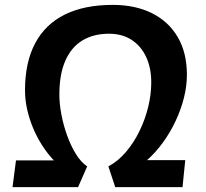

<svg xmlns="http://www.w3.org/2000/svg" viewBox="-20 -774 850 794"><path d="M302.8 0H31.8L46.1 -110.6H202.8Q175.9 -139 154 -173.4Q132 -207.8 116.3 -245.8Q100.6 -283.8 92 -323Q83.4 -362.2 83.4 -400Q83.4 -516.3 125.4 -595.1Q167.3 -673.9 248.2 -713.9Q329.1 -753.8 446.4 -753.8Q539.5 -753.8 608.5 -719.4Q677.4 -685 715.2 -620.3Q752.9 -555.7 752.9 -464.7Q752.9 -418.1 740.5 -369Q728.1 -320 705.9 -273Q683.8 -226 653.7 -184.6Q623.5 -143.2 588.1 -111.8H746.1L734.8 0H456.6L428.2 -85.9Q468.3 -107.3 500.8 -145.6Q533.4 -183.8 556.8 -231.9Q580.3 -280.1 592.9 -332Q605.5 -383.9 605.5 -433Q605.5 -493.2 584.3 -538.6Q563.2 -583.9 524.2 -609.2Q485.1 -634.5 430.7 -634.5Q366.7 -634.5 320.7 -606.7Q274.8 -578.9 250.2 -522.9Q225.5 -467 225.5 -383Q225.5 -344.9 233.9 -300.4Q242.4 -255.9 257.8 -213.1Q273.3 -170.2 294.3 -136.4Q315.3 -102.7 340.6 -85.9Z"/></svg>

Font: Merriweather Sans Variable Regular
Style: Italic
Weight: 300
Italic angle: -8°
Designer: Eben Sorkin
Foundry: Eben Sorkin
Version: Version 2.001